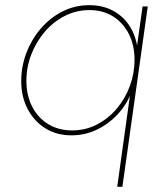

<svg xmlns="http://www.w3.org/2000/svg" viewBox="-20 -518 646 742"><path d="M433 204 485 -169 489 -164Q470 -114 434.5 -76Q399 -38 353.5 -16.5Q308 5 256 5Q199 5 155.5 -22Q112 -49 87 -96.5Q62 -144 62 -205Q62 -261 82 -313.5Q102 -366 137.5 -407.5Q173 -449 221 -473.5Q269 -498 325 -498Q377 -498 417 -476.5Q457 -455 481.5 -416.5Q506 -378 512 -327L507 -323L531 -493H551L453 204ZM259 -14Q311 -14 355 -37Q399 -60 431.5 -98.5Q464 -137 482 -186Q500 -235 500 -287Q500 -343 478 -386.5Q456 -430 417 -454.5Q378 -479 326 -479Q274 -479 229.5 -456Q185 -433 152 -394Q119 -355 100.5 -306.5Q82 -258 82 -206Q82 -150 104 -106.5Q126 -63 166 -38.5Q206 -14 259 -14Z"/></svg>

Font: Hanken Grotesk Thin
Style: Italic
Weight: 250
Italic angle: -8°
Designer: Alfredo Marco Pradil
Foundry: Hanken Design Co.
Version: Version 3.013